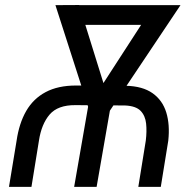

<svg xmlns="http://www.w3.org/2000/svg" viewBox="-20 -731 765 751"><path d="M103 0H15.1L44.9 -180.7Q54.7 -248.5 82.5 -296.9Q110.4 -345.2 158.7 -370.8Q207 -396.5 277.3 -396.5L472.2 -395.5Q537.6 -394 576.7 -366.5Q615.7 -338.9 630.4 -291Q645 -243.2 638.2 -180.7L608.9 0H521L550.3 -181.2Q554.7 -217.3 551.5 -247.8Q548.3 -278.3 530 -297.4Q511.7 -316.4 469.7 -318.4L274.9 -319.8Q206.1 -320.3 174.1 -283Q142.1 -245.6 132.3 -180.7ZM595.2 -710.9 581.1 -633.8H274.4L288.1 -710.9ZM342.3 -340.8 582 -710.9H686L409.7 -297.9H355.5ZM289.6 -711.4 407.7 -332 383.8 -297.9H329.6L196.8 -710.9ZM424.3 -381.3 357.9 0H270L336.4 -381.3Z"/></svg>

Font: Roboto Condensed
Style: Italic
Weight: 400
Italic angle: -12°
Designer: Christian Robertson
Foundry: Google
Version: Version 3.0